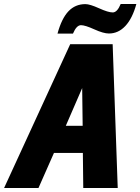

<svg xmlns="http://www.w3.org/2000/svg" viewBox="-143 -937 699 957"><path d="M399.9 -770Q372.6 -770 326.9 -790.8Q281.2 -811.5 260.7 -811.5Q238.3 -811.5 220.7 -769.5H143.6Q164.1 -844.7 198 -880.6Q231.9 -916.5 282.7 -916.5Q304.7 -916.5 350.6 -895.8Q396.5 -875 418.9 -875Q441.4 -875 458.5 -917H536.6Q517.1 -845.2 481.9 -807.6Q446.8 -770 399.9 -770ZM443.8 0H272L270 -174.8H126L48.8 0H-122.6L207 -716.8H418.5ZM269 -310.1 266.6 -498Q254.4 -468.3 185.1 -310.1Z"/></svg>

Font: Open Sans Hebrew Condensed Extra Bold
Style: Italic
Weight: 800
Width: 3
Italic angle: -12°
Foundry: Ascender Corporation, Yanek Iontef
Version: Version 2.001;PS 002.001;hotconv 1.0.70;makeotf.lib2.5.58329